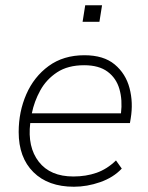

<svg xmlns="http://www.w3.org/2000/svg" viewBox="-20 -702 563 730"><path d="M261 8Q163 8 107 -47.5Q51 -103 51 -200Q51 -277 80 -343.5Q109 -410 165 -451Q221 -492 301 -492Q374 -492 416 -457Q458 -422 472.5 -367Q487 -312 477 -252L474 -234H95Q84 -143 127.5 -87Q171 -31 259 -31Q307 -31 347 -45Q387 -59 421 -92L443 -61Q411 -27 361 -9.5Q311 8 261 8ZM300 -454Q238 -454 197 -427Q156 -400 133 -358Q110 -316 101 -271H440Q446 -322 434 -363.5Q422 -405 389 -429.5Q356 -454 300 -454ZM294 -619 304 -682H368L358 -619Z"/></svg>

Font: Nunito Sans ExtraLight
Style: Italic
Weight: 200
Italic angle: -9°
Designer: Vernon Adams
Foundry: Vernon Adams
Version: Version 3.006; ttfautohint (v1.8.3)